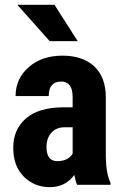

<svg xmlns="http://www.w3.org/2000/svg" viewBox="-20 -770 511 800"><path d="M173.8 -157.2Q173.8 -98.6 218.8 -98.6Q263.7 -98.6 282.7 -129.9V-239.7H249.5Q214.8 -239.7 194.3 -217.3Q173.8 -194.8 173.8 -157.2ZM282.7 -365.2Q282.7 -430.2 234.9 -430.2Q183.1 -430.2 183.1 -369.6H44.9Q44.9 -442.4 99.6 -490.2Q154.3 -538.1 240.2 -538.1Q325.2 -538.1 373 -493.2Q420.9 -448.2 420.9 -363.8V-115.2Q421.9 -46.9 440.4 -8.3V0H301.3Q295.4 -12.2 289.6 -41Q252.4 9.8 187.5 9.8Q123 9.8 79.1 -34.2Q35.2 -78.1 35.2 -154.3Q35.2 -230.5 87.9 -276.4Q140.6 -321.8 240.7 -322.8H282.7ZM303.7 -598.6H187L52.2 -750H207Z"/></svg>

Font: RobotoCondensed-Bold
Style: Bold
Weight: 700
Designer: Google
Version: Version 2.001240; 2014